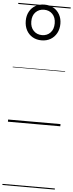

<svg xmlns="http://www.w3.org/2000/svg" viewBox="-94 -1135 669 1756"><g transform="rotate(5 240.5 -257.5)"><path d="M240 -768Q194 -768 158 -789Q122 -810 102 -847.5Q82 -885 82 -934Q82 -981 102 -1018Q122 -1055 158 -1075.5Q194 -1096 240 -1096Q288 -1096 323.5 -1075.5Q359 -1055 379.5 -1018Q400 -981 400 -934Q400 -885 379.5 -847.5Q359 -810 323.5 -789Q288 -768 240 -768ZM241 -816Q288 -816 318 -847.5Q348 -879 348 -933Q348 -987 318 -1018Q288 -1049 241 -1049Q194 -1049 163.5 -1018Q133 -987 133 -933Q133 -879 163.5 -847.5Q194 -816 241 -816ZM0 571H481V581H0ZM0 -20H481V0H0ZM0 -505H481V-500H0ZM0 -1091H481V-1081H0Z"/></g></svg>

Font: Playwrite PT Guides
Style: Regular
Weight: 400
Designer: Veronika Burian, José Scaglione
Foundry: TypeTogether
Version: Version 1.003